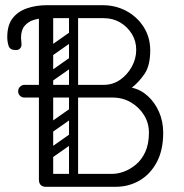

<svg xmlns="http://www.w3.org/2000/svg" viewBox="-20 -720 709 740"><path d="M242 -650H157Q133 -650 111 -643.5Q89 -637 75 -620.5Q61 -604 61 -574Q61 -570 62 -562Q63 -554 63 -548Q63 -540 57.5 -533.5Q52 -527 41 -527Q18 -527 13 -543.5Q8 -560 8 -577Q8 -623 28.5 -649.5Q49 -676 84 -688Q119 -700 162 -700H242ZM158 0Q130 0 130 -28V-344H74Q64 -344 57 -351Q50 -358 50 -368Q50 -379 57.5 -386Q65 -393 75 -393H130V-672Q130 -700 158 -700H375Q426 -700 467.5 -677.5Q509 -655 534 -615.5Q559 -576 559 -526Q559 -467 537 -435Q515 -403 488 -382Q522 -375 549.5 -350Q577 -325 593 -288.5Q609 -252 609 -208Q609 -141 584 -94.5Q559 -48 517.5 -24Q476 0 425 0ZM185 -50H414Q434 -50 457.5 -58.5Q481 -67 503.5 -85.5Q526 -104 540 -134.5Q554 -165 554 -209Q554 -246 535 -276.5Q516 -307 484.5 -325.5Q453 -344 414 -344H185ZM185 -393H380Q415 -393 443 -412.5Q471 -432 488 -463Q505 -494 505 -528Q505 -562 488 -589.5Q471 -617 443 -633.5Q415 -650 380 -650H185ZM275 -496Q280 -489 278.5 -482Q277 -475 272 -471L178 -405Q165 -396 155 -409Q144 -425 158 -434L252 -500Q265 -509 275 -496ZM275 -594Q280 -587 278.5 -580Q277 -573 272 -569L178 -503Q165 -494 155 -507Q144 -523 158 -532L252 -598Q265 -607 275 -594ZM168 -298Q150 -298 150 -316V-648Q150 -664 168 -664Q185 -664 185 -647V-315Q185 -298 168 -298ZM264 -298Q246 -298 246 -316V-648Q246 -664 264 -664Q281 -664 281 -647V-315Q281 -298 264 -298ZM275 -201Q280 -194 278.5 -187Q277 -180 272 -176L178 -110Q165 -101 155 -114Q144 -130 158 -139L252 -205Q265 -214 275 -201ZM275 -299Q280 -292 278.5 -285Q277 -278 272 -274L178 -208Q165 -199 155 -212Q144 -228 158 -237L252 -303Q265 -312 275 -299ZM168 -3Q150 -3 150 -21V-353Q150 -369 168 -369Q185 -369 185 -352V-20Q185 -3 168 -3ZM264 -3Q246 -3 246 -21V-353Q246 -369 264 -369Q281 -369 281 -352V-20Q281 -3 264 -3Z"/></svg>

Font: Agu Display
Style: Regular
Weight: 400
Designer: Oluwaseun Badejo
Version: Version 1.103